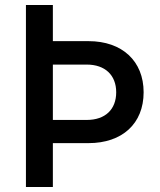

<svg xmlns="http://www.w3.org/2000/svg" viewBox="-20 -750 640 770"><path d="M192 0V-176H335C470 -176 556 -254 556 -380C556 -505 470 -585 335 -585H192V-730H84V0ZM192 -491H328C401 -491 446 -449 446 -380C446 -311 402 -269 328 -269H192Z"/></svg>

Font: Tekne LDO SemiBold
Style: Regular
Weight: 600
Monospace: yes
Designer: Alessio Laiso, Mario Rullo, Paolo Rosset
Foundry: Alessio Laiso
Version: Version 1.000;hotconv 1.0.109;makeotfexe 2.5.65596